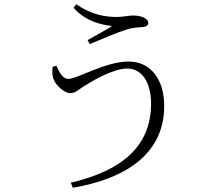

<svg xmlns="http://www.w3.org/2000/svg" viewBox="-20 -825 1040 905"><path d="M314 36 323 60C583 16 754 -107 754 -325C754 -455 687 -535 586 -535C478 -535 343 -453 303 -453C280 -453 264 -473 246 -515L228 -510C226 -482 225 -467 235 -446C246 -422 282 -386 312 -386C336 -386 352 -404 373 -417C411 -441 512 -502 580 -502C643 -502 692 -445 692 -336C692 -138 558 -21 314 36ZM393 -636 403 -617C451 -637 532 -672 580 -687C608 -695 633 -696 648 -697C667 -698 679 -704 679 -716C679 -740 641 -752 608 -752C591 -752 555 -745 532 -745C473 -745 413 -755 339 -805L327 -788C393 -714 478 -707 508 -702C479 -683 435 -660 393 -636Z"/></svg>

Font: Source Han Serif CN Light
Style: Regular
Weight: 300
Designer: Ryoko NISHIZUKA 西塚涼子 (kana & ideographs); Frank Grießhammer (Latin, Greek & Cyrillic); Wenlong ZHANG 张文龙 (bopomofo); San
Foundry: Adobe
Version: Version 2.003;hotconv 1.1.1;makeotfexe 2.6.0